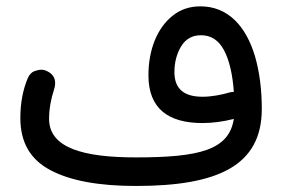

<svg xmlns="http://www.w3.org/2000/svg" viewBox="-20 -558 908 617"><path d="M45.4 -178.2C45.4 -100.6 77.6 -44.9 142.1 -11.2C206.1 22.9 297.9 39.6 416.5 39.6C678.2 39.6 821.3 -24.4 821.3 -208C821.3 -270 814 -326.2 799.8 -376C770.5 -475.1 711.9 -537.6 624 -537.6C589.8 -537.6 560.1 -527.8 535.2 -507.8C484.9 -468.3 457 -397.9 457 -315.9C457 -209 521 -162.6 630.4 -162.6C662.6 -162.6 696.3 -167 731.4 -175.8C715.8 -76.2 622.1 -52.2 416.5 -52.2C247.6 -52.2 137.7 -82.5 137.7 -176.3C137.7 -209.5 145 -244.1 152.8 -267.1C155.8 -275.9 157.2 -283.7 157.2 -291C157.2 -308.1 148.9 -320.8 131.8 -329.1C125.5 -332.5 118.7 -334 111.8 -334C106.9 -334 100.1 -332.5 91.3 -329.6C82.5 -326.7 75.2 -319.3 69.8 -308.1C53.7 -270.5 45.4 -227.5 45.4 -178.2ZM540.5 -326.2C540.5 -357.9 547.9 -385.7 562.5 -409.7C577.1 -433.1 598.1 -444.8 626 -444.8C658.2 -444.8 683.1 -428.7 700.2 -396C717.3 -363.3 727.5 -318.8 731.4 -262.7C727.1 -262.7 723.1 -262.2 718.8 -261.2C692.9 -253.4 659.7 -247.1 630.9 -247.1C574.2 -247.1 540.5 -270 540.5 -326.2Z"/></svg>

Font: Mikhak Medium
Style: Regular
Weight: 500
Designer: Amin Abedi
Version: Version 3.2